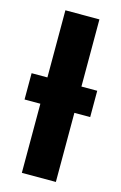

<svg xmlns="http://www.w3.org/2000/svg" viewBox="-109 -737 496 785"><g transform="rotate(15 139.0 -344.0)"><path d="M0 -403.8H66.9V-688H210.9V-403.8H277.8V-292.5H210.9V0H66.9V-292.5H0Z"/></g></svg>

Font: Arial
Style: Bold
Weight: 700
Designer: Steve Matteson
Foundry: Ascender Corporation
Version: Version 2.00.3